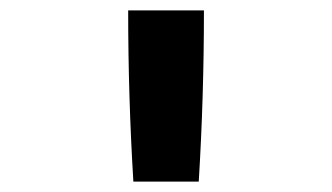

<svg xmlns="http://www.w3.org/2000/svg" viewBox="-20 -792 640 370"><path d="M237 -442Q232 -524 229.5 -606.5Q227 -689 227 -772H373Q373 -689 370.5 -606.5Q368 -524 363 -442Z"/></svg>

Font: Iosevka HT Extrabold Extended
Style: Regular
Weight: 800
Width: 7
Monospace: yes
Designer: Belleve Invis
Foundry: Belleve Invis
Version: Version 32.3.0; ttfautohint (v1.8.4)